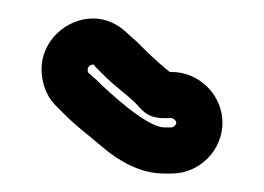

<svg xmlns="http://www.w3.org/2000/svg" viewBox="-20 -721 286 208"><path d="M166 -593C168 -593 171 -590 171 -588C171 -586 168 -583 166 -583H158C139 -583 98 -621 85 -634L76 -642C75 -643 75 -643 75 -646C75 -648 77 -651 81 -651C83 -651 82 -650 83 -649L92 -640C105 -627 112 -623 124 -612C133 -604 137 -593 158 -593ZM166 -643H164C150 -654 139 -665 128 -676L119 -684C109 -694 96 -701 81 -701C52 -701 25 -677 25 -646C25 -632 30 -617 40 -607L49 -598C64 -583 73 -577 87 -565C110 -545 133 -533 158 -533H166C196 -533 221 -558 221 -588C221 -618 196 -643 166 -643Z"/></svg>

Font: Squarish
Style: Fog
Weight: 400
Foundry: Cannot Into Space Fonts
Version: Version 0.272